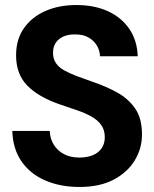

<svg xmlns="http://www.w3.org/2000/svg" viewBox="-20 -732 614 764"><path d="M296 12Q220 12 160 -14Q100 -40 65.5 -90Q31 -140 29 -211H178Q179 -181 193.5 -157Q208 -133 234 -119Q260 -105 296 -105Q325 -105 348 -114Q371 -123 384 -141.5Q397 -160 397 -186Q397 -215 382.5 -235Q368 -255 342.5 -269Q317 -283 284.5 -294Q252 -305 217 -317Q133 -346 88.5 -391.5Q44 -437 44 -512Q44 -575 75 -619.5Q106 -664 160 -688Q214 -712 284 -712Q355 -712 409 -687.5Q463 -663 494.5 -617Q526 -571 528 -508H378Q377 -533 364.5 -552.5Q352 -572 331 -583.5Q310 -595 281 -595Q256 -596 235.5 -588Q215 -580 203 -563.5Q191 -547 191 -522Q191 -498 202.5 -481Q214 -464 235.5 -452Q257 -440 286 -429Q315 -418 350 -406Q403 -388 447 -363.5Q491 -339 518 -300Q545 -261 545 -197Q545 -141 516 -93.5Q487 -46 432 -17Q377 12 296 12Z"/></svg>

Font: DM Sans 36pt ExtraBold
Style: Regular
Weight: 800
Designer: Colophon Foundry, Jonny Pinhorn
Foundry: Colophon Foundry
Version: Version 4.004;gftools[0.9.30]